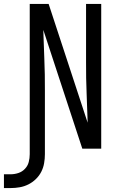

<svg xmlns="http://www.w3.org/2000/svg" viewBox="-95 -755 590 975"><path d="M-75 200V130H-41Q-21 130 -1.5 123.5Q18 117 32 102Q46 87 51 67.5Q56 48 56 28V-735H152L350 -132Q350 -140 349.5 -148.5Q349 -157 349 -165L345 -276Q343 -317 342.5 -358.5Q342 -400 342 -441V-735H419V0H323L125 -603Q125 -595 125.5 -586.5Q126 -578 126 -570L130 -459Q132 -418 132.5 -376.5Q133 -335 133 -294V28Q133 51 129 74Q125 97 114.5 117.5Q104 138 87 154.5Q70 171 49 181.5Q28 192 5 196Q-18 200 -41 200Z"/></svg>

Font: Iosevka QP
Style: Regular
Weight: 400
Designer: Belleve Invis
Foundry: Belleve Invis
Version: Version 20.0.0; ttfautohint (v1.8.4)